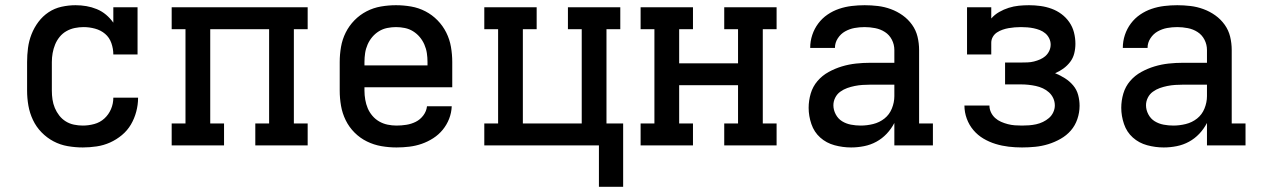

<svg xmlns="http://www.w3.org/2000/svg" viewBox="-20 -558 4840 737"><path d="M298 8Q269 8 240 3Q211 -2 185.5 -15.5Q160 -29 139.5 -50Q119 -71 106.5 -97.5Q94 -124 89 -152.5Q84 -181 84 -210V-320Q84 -347 87.5 -374Q91 -401 101 -426.5Q111 -452 127.5 -474Q144 -496 166.5 -511Q189 -526 216 -532Q243 -538 270 -538Q291 -538 311.5 -534.5Q332 -531 351.5 -523Q371 -515 387 -501.5Q403 -488 415 -471V-530H508V-349H415Q415 -371 407.5 -392.5Q400 -414 383.5 -428Q367 -442 345 -448Q323 -454 301 -454Q284 -454 267 -450.5Q250 -447 235 -438.5Q220 -430 209 -416.5Q198 -403 191.5 -387Q185 -371 182 -354Q179 -337 179 -320V-210Q179 -193 181.5 -176Q184 -159 190.5 -143.5Q197 -128 207.5 -114.5Q218 -101 232.5 -92Q247 -83 264 -79.5Q281 -76 298 -76Q320 -76 342 -82Q364 -88 380.5 -103Q397 -118 406 -139Q415 -160 415 -183Q415 -183 415 -183Q415 -183 415 -183H510Q510 -183 510 -182.5Q510 -182 510 -182Q510 -156 503 -129.5Q496 -103 482.5 -80Q469 -57 448 -39.5Q427 -22 402.5 -11Q378 0 351 4Q324 8 298 8Z M639 0V-84H692V-446H639V-530H1161V-446H1108V-84H1161V0H960V-84H1013V-446H787V-84H840V0Z M1502 8Q1473 8 1444 3Q1415 -2 1388.5 -15Q1362 -28 1341 -49Q1320 -70 1307 -96.5Q1294 -123 1289 -152Q1284 -181 1284 -210V-320Q1284 -349 1289 -378Q1294 -407 1307 -433Q1320 -459 1340.5 -480Q1361 -501 1387 -514.5Q1413 -528 1442 -533Q1471 -538 1500 -538Q1529 -538 1558 -533Q1587 -528 1613 -514.5Q1639 -501 1659.5 -480Q1680 -459 1693 -433Q1706 -407 1711 -378Q1716 -349 1716 -320V-223H1379V-210Q1379 -193 1382 -175.5Q1385 -158 1391.5 -142.5Q1398 -127 1409.5 -113.5Q1421 -100 1436 -91.5Q1451 -83 1468 -79.5Q1485 -76 1502 -76Q1521 -76 1540 -79Q1559 -82 1576 -90.5Q1593 -99 1605 -115Q1617 -131 1619 -150H1714Q1713 -125 1704 -102Q1695 -79 1679.5 -60Q1664 -41 1643 -27.5Q1622 -14 1599 -6Q1576 2 1551.5 5Q1527 8 1502 8ZM1621 -307V-320Q1621 -337 1618.5 -354Q1616 -371 1609 -387Q1602 -403 1591 -416Q1580 -429 1565.5 -438Q1551 -447 1534 -450.5Q1517 -454 1500 -454Q1483 -454 1466 -450.5Q1449 -447 1434.5 -438Q1420 -429 1409 -416Q1398 -403 1391 -387Q1384 -371 1381.5 -354Q1379 -337 1379 -320V-307Z M2279 159V0H1839V-84H1892V-446H1839V-530H2040V-446H1987V-84H2213V-446H2160V-530H2361V-446H2308V-84H2372V159Z M2439 0V-84H2492V-446H2439V-530H2640V-446H2587V-315H2813V-446H2760V-530H2961V-446H2908V-84H2961V0H2760V-84H2813V-231H2587V-84H2640V0Z M3247 8Q3215 8 3183.5 -0.5Q3152 -9 3128.5 -30Q3105 -51 3094.5 -82Q3084 -113 3084 -144Q3084 -172 3092 -199Q3100 -226 3118 -247Q3136 -268 3160.5 -281.5Q3185 -295 3211.5 -303Q3238 -311 3265.5 -314Q3293 -317 3321 -317H3413V-366Q3413 -387 3403.5 -405.5Q3394 -424 3377 -435Q3360 -446 3339.5 -450Q3319 -454 3299 -454Q3279 -454 3260 -450.5Q3241 -447 3224 -437.5Q3207 -428 3196 -411Q3185 -394 3185 -375Q3185 -374 3185 -374Q3185 -374 3185 -374H3090Q3090 -375 3090 -375Q3090 -375 3090 -375Q3090 -400 3098 -424Q3106 -448 3121 -468Q3136 -488 3156.5 -502Q3177 -516 3200.5 -524Q3224 -532 3249 -535Q3274 -538 3299 -538Q3324 -538 3349.5 -535Q3375 -532 3399.5 -523Q3424 -514 3445 -499Q3466 -484 3481 -463Q3496 -442 3502 -417Q3508 -392 3508 -366V-84H3561V0H3413V-86Q3401 -63 3383.5 -44.5Q3366 -26 3344 -14Q3322 -2 3297 3Q3272 8 3247 8ZM3284 -76Q3308 -76 3332 -82Q3356 -88 3375 -103Q3394 -118 3403.5 -141.5Q3413 -165 3413 -189V-233H3321Q3306 -233 3291 -232Q3276 -231 3261 -228Q3246 -225 3232 -220Q3218 -215 3205.5 -206Q3193 -197 3186 -183Q3179 -169 3179 -154Q3179 -136 3188 -119Q3197 -102 3212.5 -92.5Q3228 -83 3246.5 -79.5Q3265 -76 3284 -76Z M3903 8Q3877 8 3851.5 5Q3826 2 3801.5 -5.5Q3777 -13 3755 -26Q3733 -39 3716.5 -58.5Q3700 -78 3691 -102.5Q3682 -127 3682 -153Q3682 -153 3682 -153Q3682 -153 3682 -153H3778Q3778 -139 3784 -126.5Q3790 -114 3800 -105Q3810 -96 3822.5 -90.5Q3835 -85 3848.5 -81.5Q3862 -78 3875.5 -77Q3889 -76 3903 -76Q3916 -76 3930 -77Q3944 -78 3957.5 -81Q3971 -84 3983.5 -90Q3996 -96 4006.5 -105Q4017 -114 4023 -127Q4029 -140 4029 -153Q4029 -168 4023 -181Q4017 -194 4006.5 -203.5Q3996 -213 3983 -219Q3970 -225 3956 -228Q3942 -231 3928 -232.5Q3914 -234 3900 -234H3838V-318H3900Q3912 -318 3924.5 -318.5Q3937 -319 3949 -322Q3961 -325 3972.5 -330Q3984 -335 3993 -343Q4002 -351 4007.5 -362.5Q4013 -374 4013 -387Q4013 -399 4007.5 -410.5Q4002 -422 3992.5 -430Q3983 -438 3971.5 -442.5Q3960 -447 3948 -449.5Q3936 -452 3923.5 -453Q3911 -454 3899 -454Q3887 -454 3875 -453Q3863 -452 3851.5 -450Q3840 -448 3828.5 -444Q3817 -440 3807 -433.5Q3797 -427 3791 -416.5Q3785 -406 3785 -394V-349H3692V-530H3785V-487Q3798 -502 3815.5 -512Q3833 -522 3852 -528Q3871 -534 3890.5 -536Q3910 -538 3930 -538Q3952 -538 3974 -535Q3996 -532 4016.5 -524.5Q4037 -517 4054.5 -504Q4072 -491 4084.5 -473Q4097 -455 4102.5 -433.5Q4108 -412 4108 -390Q4108 -371 4103.5 -353Q4099 -335 4088 -320.5Q4077 -306 4062 -295Q4047 -284 4030 -277Q4050 -269 4068 -257.5Q4086 -246 4099.5 -230Q4113 -214 4118.5 -193.5Q4124 -173 4124 -152Q4124 -126 4115.5 -101Q4107 -76 4090.5 -57Q4074 -38 4051 -25Q4028 -12 4003.5 -4.5Q3979 3 3953.5 5.5Q3928 8 3903 8Z M4447 8Q4415 8 4383.5 -0.5Q4352 -9 4328.5 -30Q4305 -51 4294.5 -82Q4284 -113 4284 -144Q4284 -172 4292 -199Q4300 -226 4318 -247Q4336 -268 4360.5 -281.5Q4385 -295 4411.5 -303Q4438 -311 4465.5 -314Q4493 -317 4521 -317H4613V-366Q4613 -387 4603.5 -405.5Q4594 -424 4577 -435Q4560 -446 4539.5 -450Q4519 -454 4499 -454Q4479 -454 4460 -450.5Q4441 -447 4424 -437.5Q4407 -428 4396 -411Q4385 -394 4385 -375Q4385 -374 4385 -374Q4385 -374 4385 -374H4290Q4290 -375 4290 -375Q4290 -375 4290 -375Q4290 -400 4298 -424Q4306 -448 4321 -468Q4336 -488 4356.5 -502Q4377 -516 4400.5 -524Q4424 -532 4449 -535Q4474 -538 4499 -538Q4524 -538 4549.5 -535Q4575 -532 4599.5 -523Q4624 -514 4645 -499Q4666 -484 4681 -463Q4696 -442 4702 -417Q4708 -392 4708 -366V-84H4761V0H4613V-86Q4601 -63 4583.5 -44.5Q4566 -26 4544 -14Q4522 -2 4497 3Q4472 8 4447 8ZM4484 -76Q4508 -76 4532 -82Q4556 -88 4575 -103Q4594 -118 4603.5 -141.5Q4613 -165 4613 -189V-233H4521Q4506 -233 4491 -232Q4476 -231 4461 -228Q4446 -225 4432 -220Q4418 -215 4405.5 -206Q4393 -197 4386 -183Q4379 -169 4379 -154Q4379 -136 4388 -119Q4397 -102 4412.5 -92.5Q4428 -83 4446.5 -79.5Q4465 -76 4484 -76Z"/></svg>

Font: Iosevka Curly Slab MdEx
Style: Regular
Weight: 500
Width: 7
Monospace: yes
Designer: Belleve Invis
Foundry: Belleve Invis
Version: Version 11.1.0; ttfautohint (v1.8.3)